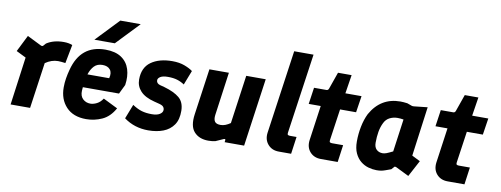

<svg xmlns="http://www.w3.org/2000/svg" viewBox="-62 -1077 3694 1417"><g transform="rotate(10 1785.0 -369.0)"><path d="M54 0 103 -360 30 -396 92 -520 199 -467Q210 -462 217 -470L233 -488Q285 -522 361 -522Q381 -522 397 -519Q413 -516 426 -511L399 -371Q384 -373 370 -374.5Q356 -376 344 -376Q295 -376 249 -344L200 0Z M621 10Q524 10 471 -46.5Q418 -103 418 -192Q418 -227 423.5 -260.5Q429 -294 438 -327Q488 -520 674 -520Q749 -520 794 -489.5Q839 -459 855.5 -406.5Q872 -354 862 -288L828 -218H557Q556 -205 555 -191Q553 -151 576 -129.5Q599 -108 632 -108Q655 -108 680.5 -121Q706 -134 724 -162L833 -108Q796 -41 739 -15.5Q682 10 621 10ZM672 -405Q633 -405 610 -381Q587 -357 574 -317H737Q748 -359 729.5 -382Q711 -405 672 -405ZM580 -578 744 -750H897L733 -578Z M1086 12Q983 12 904 -46L946 -154Q984 -129 1016.5 -119.5Q1049 -110 1092 -110Q1131 -110 1152 -123.5Q1173 -137 1173 -156Q1173 -170 1164 -180Q1155 -190 1130 -196L1095 -205Q1024 -223 990 -259.5Q956 -296 956 -346Q956 -436 1016.5 -479Q1077 -522 1175 -522Q1228 -522 1267.5 -507Q1307 -492 1329 -475L1287 -367Q1262 -384 1233 -393Q1204 -402 1163 -402Q1125 -402 1106.5 -390.5Q1088 -379 1088 -364Q1088 -340 1116 -332L1150 -323Q1224 -302 1263 -269.5Q1302 -237 1303 -173Q1304 -107 1276 -66.5Q1248 -26 1199 -7Q1150 12 1086 12Z M1537 10Q1468 10 1430 -32Q1392 -74 1405 -165L1454 -510H1600L1555 -185Q1551 -152 1562.5 -136Q1574 -120 1606 -120Q1624 -120 1642 -127Q1660 -134 1679 -147L1730 -510H1876L1804 0H1658L1660 -16Q1661 -22 1656.5 -23Q1652 -24 1646 -21Q1632 -15 1618 -8.5Q1604 -2 1590 4Q1565 10 1537 10Z M2064 -1Q2012 -1 1981.5 -36Q1951 -71 1958 -124L2047 -750H2192L2106 -151Q2104 -138 2109 -134Q2114 -130 2125 -130H2174L2156 -1Z M2379 -1Q2327 -1 2296.5 -35.5Q2266 -70 2273 -124L2310 -386H2220L2238 -510H2331Q2343 -510 2348 -522L2393 -650H2495L2473 -510H2594L2575 -386H2455L2421 -151Q2419 -138 2424 -134Q2429 -130 2440 -130H2523L2505 -1Z M2797 9Q2767 9 2735.5 0Q2704 -9 2677.5 -30.5Q2651 -52 2634.5 -87.5Q2618 -123 2618 -175Q2618 -231 2629 -286.5Q2640 -342 2662 -387Q2737 -521 2884 -521Q2905 -521 2936 -517L2972 -504Q2978 -502 2988 -503L3089 -514L3039 -143L3101 -112L3036 10L2936 -39Q2926 -43 2922 -37L2904 -17Q2879 -8 2862.5 -2Q2846 4 2831.5 6.5Q2817 9 2797 9ZM2820 -122Q2833 -122 2849 -128Q2865 -134 2895 -149L2929 -394Q2905 -398 2884 -398Q2853 -398 2826 -384.5Q2799 -371 2785 -342Q2769 -310 2762.5 -272Q2756 -234 2756 -190Q2756 -156 2774 -139Q2792 -122 2820 -122Z M3329 -1Q3277 -1 3246.5 -35.5Q3216 -70 3223 -124L3260 -386H3170L3188 -510H3281Q3293 -510 3298 -522L3343 -650H3445L3423 -510H3544L3525 -386H3405L3371 -151Q3369 -138 3374 -134Q3379 -130 3390 -130H3473L3455 -1Z"/></g></svg>

Font: Finlandica
Style: Bold Italic
Weight: 700
Italic angle: -8°
Designer: Niklas Ekholm, Juho Hiilivirta, Jaakko Suomalainen
Foundry: Helsinki Type Studio
Version: Version 1.064; ttfautohint (v1.8.4.7-5d5b)